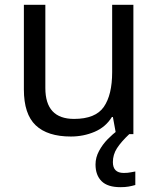

<svg xmlns="http://www.w3.org/2000/svg" viewBox="-20 -556 658 796"><path d="M533 -536V0H461L448 -71H444Q418 -29 372 -9.5Q326 10 274 10Q177 10 128 -36.5Q79 -83 79 -185V-536H168V-191Q168 -63 287 -63Q376 -63 410.5 -113Q445 -163 445 -257V-536ZM448 116Q448 161 493 161Q510 161 521.5 158.5Q533 156 541 155V211Q527 215 513 217.5Q499 220 479 220Q426 220 401 195Q376 170 376 126Q376 97 390.5 70Q405 43 426.5 21Q448 -1 468 -15L516 0Q482 32 465 58.5Q448 85 448 116Z"/></svg>

Font: Noto Sans Soyombo
Style: Regular
Weight: 400
Designer: Monotype Design Team
Foundry: Monotype Imaging Inc.
Version: Version 2.001; ttfautohint (v1.8.4.7-5d5b)